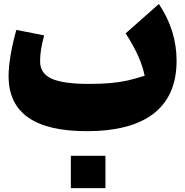

<svg xmlns="http://www.w3.org/2000/svg" viewBox="-20 -651 935 970"><path d="M710.9 -268.6Q700.2 -319.3 677 -370.6Q653.8 -421.9 614.7 -482.4L782.7 -630.9Q872.1 -497.6 872.1 -343.8Q872.1 -168 757.3 -78.1Q642.6 11.7 418 11.7Q23.4 11.7 23.4 -266.1Q23.4 -312 33.9 -373.8Q44.4 -435.5 62.5 -500L203.1 -472.2Q191.9 -430.7 187.3 -400.9Q182.6 -371.1 182.6 -340.8Q182.6 -280.3 240.5 -253.7Q298.3 -227.1 429.2 -227.1Q488.3 -227.1 534.7 -231Q581.1 -234.9 623.3 -244.1Q665.5 -253.4 710.9 -268.6ZM337.9 136.2H512.7V299.3H337.9Z"/></svg>

Font: Pinar-DS3-FD Black
Style: Regular
Weight: 900
Designer: Amin Abedi
Version: Version 3.000